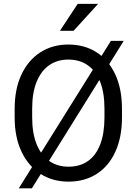

<svg xmlns="http://www.w3.org/2000/svg" viewBox="-20 -958 728 1023"><path d="M639.2 -740.2 149.9 45.4H80.1L570.8 -740.2ZM629.9 -377.9V-333Q629.9 -226.6 594.7 -149.7Q559.6 -72.8 495.4 -31.5Q431.2 9.8 344.7 9.8Q260.7 9.8 196 -31.5Q131.3 -72.8 94.7 -149.7Q58.1 -226.6 58.1 -333V-377.9Q58.1 -484.4 94.5 -561.3Q130.9 -638.2 195.3 -679.4Q259.8 -720.7 343.8 -720.7Q430.2 -720.7 494.4 -679.4Q558.6 -638.2 594.2 -561.3Q629.9 -484.4 629.9 -377.9ZM536.6 -333V-378.9Q536.6 -463.4 513.7 -521.7Q490.7 -580.1 447.5 -610.4Q404.3 -640.6 343.8 -640.6Q285.2 -640.6 241.9 -610.4Q198.7 -580.1 175 -521.7Q151.4 -463.4 151.4 -378.9V-333Q151.4 -248 175.3 -189.2Q199.2 -130.4 242.7 -100.1Q286.1 -69.8 344.7 -69.8Q406.2 -69.8 449 -100.1Q491.7 -130.4 514.2 -189.2Q536.6 -248 536.6 -333ZM299.3 -793.9 394 -937.5H502.9L372.1 -793.9Z"/></svg>

Font: RobotoDEMO
Style: Regular
Weight: 400
Designer: Christian Robertson
Foundry: Google
Version: Version 2.136